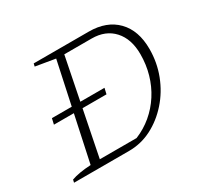

<svg xmlns="http://www.w3.org/2000/svg" viewBox="-137 -829 1059 1009"><g transform="rotate(-30 392.5 -324.5)"><path d="M507 -649Q615 -649 676.5 -586Q738 -523 738 -411Q738 -329 709.5 -255Q681 -181 630 -123.5Q579 -66 514.5 -33Q450 0 377 0H43L47 -17Q69 -25 98.5 -30Q128 -35 165 -37L288 -612L169 -632L173 -649ZM445 -39Q499 -61 543 -98Q587 -135 618.5 -184Q650 -233 666.5 -290.5Q683 -348 683 -411Q683 -503 634.5 -556.5Q586 -610 502 -610H336L222 -39ZM112 -352H431L423 -317H104Z"/></g></svg>

Font: Piazzolla Thin Thin
Style: Italic
Weight: 250
Italic angle: -11.3°
Version: Version 2.005